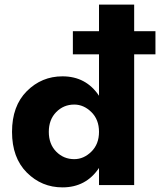

<svg xmlns="http://www.w3.org/2000/svg" viewBox="-20 -800 692 830"><path d="M250 -470Q352 -470 408 -386V-565H295V-665H408V-780H560V-665H652V-565H560V0H408V-74Q352 10 250 10Q160 10 96 -54Q32 -118 32 -230Q32 -342 96 -406Q160 -470 250 -470ZM301 -112Q342 -112 375 -144.5Q408 -177 408 -230Q408 -283 375 -315.5Q342 -348 301 -348Q255 -348 223 -315.5Q191 -283 191 -230Q191 -177 223 -144.5Q255 -112 301 -112Z"/></svg>

Font: renner_700bold
Style: Bold
Weight: 700
Version: Version 003.000 ; ttfautohint (v0.97) -l 8 -r 50 -G 200 -x 1